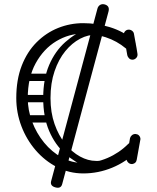

<svg xmlns="http://www.w3.org/2000/svg" viewBox="-20 -821 751 920"><path d="M379 10Q312 10 253.5 -20Q195 -50 151 -101Q107 -152 82.5 -216.5Q58 -281 58 -351Q58 -439 84 -506Q110 -573 155.5 -618.5Q201 -664 258.5 -687Q316 -710 379 -710Q444 -710 506 -691Q568 -672 618 -632Q631 -622 631 -608Q631 -596 622 -588Q613 -581 605 -581Q592 -581 583 -589Q540 -625 486.5 -642.5Q433 -660 379 -660Q310 -660 249.5 -623.5Q189 -587 151 -518Q113 -449 113 -351Q113 -293 134 -237.5Q155 -182 191.5 -137.5Q228 -93 276 -66.5Q324 -40 379 -40Q439 -40 495 -64Q551 -88 594 -131Q604 -141 617 -141Q628 -141 635 -135Q644 -129 644 -116Q644 -105 633 -94Q584 -45 517.5 -17.5Q451 10 379 10ZM611 -35Q601 -35 593.5 -43Q586 -51 586 -61Q586 -62 586.5 -63.5Q587 -65 587 -66L603 -159Q605 -167 612 -173Q619 -179 629 -179Q630 -179 631.5 -178.5Q633 -178 634 -178Q642 -177 647.5 -170Q653 -163 653 -154Q653 -153 652.5 -152Q652 -151 652 -149L635 -55Q632 -38 614 -35Q613 -35 612.5 -35Q612 -35 611 -35ZM615 -535Q605 -535 598.5 -541.5Q592 -548 590 -556Q582 -604 578 -624.5Q574 -645 573.5 -650Q573 -655 573 -655Q573 -665 580 -672Q587 -679 597 -679Q606 -679 613.5 -673Q621 -667 622 -658Q631 -610 634.5 -589.5Q638 -569 638.5 -564.5Q639 -560 639 -559Q639 -549 631.5 -542Q624 -535 615 -535ZM400 -18Q341 -41 292.5 -84Q244 -127 215.5 -193.5Q187 -260 187 -351Q187 -443 215.5 -509.5Q244 -576 293 -619.5Q342 -663 401 -685L442 -654Q403 -656 364 -635.5Q325 -615 293 -576Q261 -537 241.5 -480Q222 -423 222 -351Q222 -282 241.5 -226.5Q261 -171 293 -131.5Q325 -92 363.5 -71Q402 -50 440 -50Q445 -50 450 -50Q455 -50 459 -51ZM114 -433Q96 -433 96 -450Q96 -456 99.5 -462Q103 -468 113 -468H207Q225 -468 225 -451Q225 -444 221 -438.5Q217 -433 208 -433ZM108 -331Q90 -331 90 -348Q90 -354 93.5 -360Q97 -366 107 -366H201Q219 -366 219 -349Q219 -342 215 -336.5Q211 -331 202 -331ZM115 -234Q97 -234 97 -251Q97 -257 100.5 -263Q104 -269 114 -269H208Q226 -269 226 -252Q226 -245 222 -239.5Q218 -234 209 -234ZM481 -800Q507 -793 500 -766Q483 -703 461 -620.5Q439 -538 414 -446Q389 -354 364.5 -261.5Q340 -169 317.5 -86Q295 -3 278 61Q272 84 246 77Q219 70 225 47L447 -780Q450 -791 459 -797Q468 -803 481 -800Z"/></svg>

Font: Nsibidi Libre Uzo
Style: Regular
Weight: 400
Designer: Oluwaseun Badejo
Version: Version 1.021